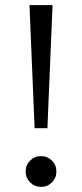

<svg xmlns="http://www.w3.org/2000/svg" viewBox="-20 -720 320 749"><path d="M185 -700 165 -220H115L95 -700ZM200 -51Q200 -26 182.5 -8.5Q165 9 140 9Q115 9 97.5 -8.5Q80 -26 80 -51Q80 -76 97.5 -93.5Q115 -111 140 -111Q165 -111 182.5 -93.5Q200 -76 200 -51Z"/></svg>

Font: Goli Light
Style: Regular
Weight: 300
Designer: jaikishan Patel
Foundry: MagicType
Version: Version 1.000